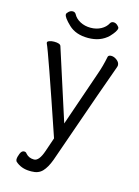

<svg xmlns="http://www.w3.org/2000/svg" viewBox="-134 -967 768 1058"><g transform="rotate(15 250.0 -437.5)"><path d="M264 -773Q194 -773 153.5 -811.5Q113 -850 113 -867Q113 -874 123.5 -883.5Q134 -893 146 -893Q159 -893 165 -882Q177 -859 203.5 -845Q230 -831 263 -831Q296 -831 322 -845Q348 -859 360 -882Q366 -893 379 -893Q391 -893 401.5 -883.5Q412 -874 412 -868Q412 -851 379 -816Q335 -773 264 -773ZM227 -190Q72 -647 53 -685L52 -690Q51 -696 63 -700.5Q75 -705 90 -705Q124 -705 129 -691Q141 -654 260 -284L367 -595Q385 -645 396 -701Q399 -711 415 -711Q431 -711 447 -698.5Q463 -686 463 -670Q463 -665 460 -657Q437 -597 255 -75Q238 -29 215.5 -5.5Q193 18 155 18H146Q95 18 61 -13Q57 -20 57 -25Q57 -39 65 -58.5Q73 -78 87 -78Q98 -78 103 -69Q121 -49 150 -49Q179 -49 200 -111Z"/></g></svg>

Font: Moon Stars Kai HW
Style: Regular
Weight: 400
Designer: GuiWonder
Version: Version 1.101